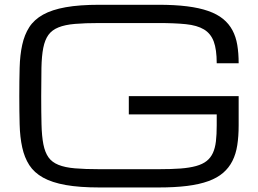

<svg xmlns="http://www.w3.org/2000/svg" viewBox="-20 -786 1103 821"><path d="M906.7 -515.6Q906.7 -574.2 894 -608.4Q881.3 -642.6 852.1 -660.2Q822.8 -677.7 774.9 -682.6Q727.1 -687.5 656.7 -687.5H405.8Q343.3 -687.5 300.5 -683.8Q257.8 -680.2 230 -668.9Q202.1 -657.7 187 -636.7Q171.9 -615.7 165 -581.1Q158.2 -546.4 157.2 -495.8Q156.2 -445.3 156.2 -375Q156.2 -304.7 157.5 -254.2Q158.7 -203.6 165.5 -168.9Q172.4 -134.3 187.3 -113.3Q202.1 -92.3 230 -81.1Q257.8 -69.8 300.5 -66.2Q343.3 -62.5 405.8 -62.5H657.2Q711.9 -62.5 751.5 -65.4Q791 -68.4 818.8 -76.2Q846.7 -84 863.8 -97.7Q880.9 -111.3 890.4 -132.1Q899.9 -152.8 903.3 -181.9Q906.7 -210.9 906.7 -250V-296.9H530.8V-375H1000.5V-250Q1000.5 -203.1 994.6 -165.3Q988.8 -127.4 973.9 -97.9Q959 -68.4 934.1 -46.9Q909.2 -25.4 871.1 -11.5Q833 2.4 780.3 9Q727.5 15.6 657.2 15.6H405.8Q319.8 15.6 261 5.1Q202.1 -5.4 164.1 -26.6Q126 -47.9 105.2 -80.1Q84.5 -112.3 75 -155.8Q65.4 -199.2 64 -253.9Q62.5 -308.6 62.5 -375Q62.5 -441.4 64 -496.1Q65.4 -550.8 75 -594.2Q84.5 -637.7 105.2 -669.9Q126 -702.1 164.1 -723.4Q202.1 -744.6 261 -755.1Q319.8 -765.6 405.8 -765.6H656.7Q727.1 -765.6 779.8 -759Q832.5 -752.4 870.6 -739Q908.7 -725.6 933.8 -705.1Q959 -684.6 973.9 -656.7Q988.8 -628.9 994.6 -593.8Q1000.5 -558.6 1000.5 -515.6Z"/></svg>

Font: Michroma
Style: Regular
Weight: 400
Version: Version 1.000